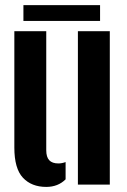

<svg xmlns="http://www.w3.org/2000/svg" viewBox="-20 -722 495 751"><path d="M36.1 -144.9V-600H160.9V-134.4Q160.9 -107.7 172.6 -95.2Q184.3 -82.7 208.5 -82.7Q221.9 -82.7 236.6 -88.1V-20.5Q206.8 9.1 160.9 9.1Q103.4 9.1 69.8 -26.7Q36.1 -62.5 36.1 -144.9ZM284.7 0V-600H409.5V0ZM71.6 -701.9H371.4V-640H71.6Z"/></svg>

Font: Big Shoulders Stencil Thin
Style: Regular
Weight: 100
Designer: Patric King
Foundry: XO Type Co
Version: Version 2.001